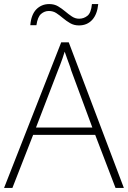

<svg xmlns="http://www.w3.org/2000/svg" viewBox="-20 -924 630 944"><path d="M548 0 448 -261H143L41 0H0L281 -716H318L589 0ZM330 -578Q327 -590 321.5 -604.5Q316 -619 310 -636Q304 -653 298 -670Q293 -654 287.5 -637.5Q282 -621 276 -606Q270 -591 265 -578L157 -297H434ZM129 -800Q131 -826 138.5 -845.5Q146 -865 158 -877.5Q170 -890 186 -897Q202 -904 222 -904Q247 -904 265.5 -893Q284 -882 300.5 -868Q317 -854 333.5 -843Q350 -832 369 -832Q392 -832 410 -846.5Q428 -861 432 -904H463Q458 -853 433 -826Q408 -799 368 -799Q344 -799 325 -810Q306 -821 289.5 -835Q273 -849 257 -859.5Q241 -870 220 -870Q199 -870 182 -855.5Q165 -841 159 -800Z"/></svg>

Font: Noto Sans Khmer ExtraLight
Style: Regular
Weight: 250
Version: Version 2.003